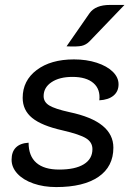

<svg xmlns="http://www.w3.org/2000/svg" viewBox="-20 -750 546 779"><path d="M27 -102Q27 -134 44.5 -151.5Q62 -169 96 -171Q96 -117 127.5 -89.5Q159 -62 220 -62Q285 -62 320 -83.5Q355 -105 355 -145Q355 -173 329 -189Q303 -205 234 -221Q149 -240 110.5 -271.5Q72 -303 72 -353Q72 -423 129 -466Q186 -509 280 -509Q331 -509 372.5 -495.5Q414 -482 437.5 -459Q461 -436 461 -408Q461 -379 440.5 -362Q420 -345 383 -343Q388 -388 359 -413Q330 -438 274 -438Q221 -438 189 -416.5Q157 -395 157 -360Q157 -336 180 -322Q203 -308 262 -295Q352 -276 396 -240Q440 -204 440 -151Q440 -74 379.5 -32.5Q319 9 208 9Q157 9 115.5 -5.5Q74 -20 50.5 -45.5Q27 -71 27 -102ZM343 -696Q367 -730 426 -730H485L343 -582Q329 -568 311.5 -564Q294 -560 250 -562Z"/></svg>

Font: K2D
Style: Italic
Weight: 400
Italic angle: -10°
Designer: Katatrad Aksorn Co.,Ltd.
Foundry: Cadson Demak Co.,Ltd.
Version: Version 1.000; ttfautohint (v1.6)